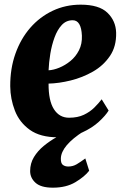

<svg xmlns="http://www.w3.org/2000/svg" viewBox="-20 -592 554 844"><path d="M457.5 -106Q444.5 -84.5 414.8 -57Q385 -29.5 339.8 -9Q294.5 11.5 233.5 11.5Q157 11.5 111.2 -21.2Q65.5 -54 45.5 -105.5Q25.5 -157 25 -212.5Q24.5 -290.5 47.8 -356Q71 -421.5 113 -469.8Q155 -518 211.8 -544.8Q268.5 -571.5 334.5 -571.5Q415.5 -571.5 452.2 -536Q489 -500.5 490.5 -448.5Q492 -388 463.2 -345.8Q434.5 -303.5 388.5 -277.2Q342.5 -251 290.5 -238.2Q238.5 -225.5 193.5 -224.5Q193 -149.5 217 -112Q241 -74.5 283.5 -74.5Q321.5 -74.5 348.8 -87.5Q376 -100.5 395 -119.5Q414 -138.5 427 -155.5ZM299.5 -503Q271 -503 251.5 -482Q232 -461 219.8 -427.5Q207.5 -394 201.2 -355.8Q195 -317.5 193.5 -283Q215 -284 240.8 -294.5Q266.5 -305 289.8 -324Q313 -343 327.2 -371Q341.5 -399 340 -435.5Q337 -503 299.5 -503ZM212.5 233Q160 233 136.2 211.5Q112.5 190 112.5 160Q112.5 126 129.2 98.5Q146 71 172.2 49.5Q198.5 28 228 11.2Q257.5 -5.5 283 -18.5L310.5 -26L348.5 -15.5Q248.5 48.5 247.5 105Q247 126 256.5 133Q266 140 280 140Q300.5 140 317.2 130Q334 120 355 104.5L372 158.5Q352 184.5 311.5 208.8Q271 233 212.5 233Z"/></svg>

Font: Merriweather Black
Style: Italic
Weight: 900
Italic angle: -7.8°
Designer: Eben Sorkin
Foundry: Eben Sorkin
Version: Version 2.200;gftools[0.9.31]